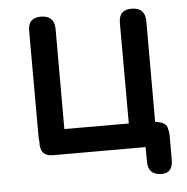

<svg xmlns="http://www.w3.org/2000/svg" viewBox="-48 -566 716 736"><g transform="rotate(-5 309.5 -198.5)"><path d="M487.3 -518.6Q435.5 -520 435.5 -468.8Q436 -274.9 436 -81.1L188 -81.5V-465.8Q188 -517.1 138.2 -518.6Q86.4 -520 86.4 -468.8L86.9 -64.5Q86.9 -52.2 88.4 -42Q88.4 -40.5 88.4 -39.6Q85.4 14.6 135.3 14.6H492.2L492.7 71.8Q493.2 121.6 543.5 122.6Q587.9 123.5 587.9 71.3V-23.4Q587.9 -35.2 585 -43.9Q584 -48.8 582.5 -54.2Q577.1 -73.2 537.1 -78.6V-465.8Q537.1 -517.1 487.3 -518.6Z"/></g></svg>

Font: Comic Relief
Style: Regular
Weight: 400
Designer: Jeff Davis
Foundry: Loudifier
Version: Version 1.200; ttfautohint (v1.8.4.7-5d5b)